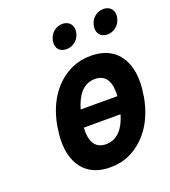

<svg xmlns="http://www.w3.org/2000/svg" viewBox="-136 -833 837 943"><g transform="rotate(-20 283.0 -361.5)"><path d="M103 -269 102 -259C95 -220 94 -185 98 -152C110 -58 167 10 279 10C315 10 349 4 379 -10C465 -49 530 -134 552 -259L553 -269C560 -308 561 -343 557 -376C545 -470 488 -538 375 -538C340 -538 307 -532 276 -518C190 -480 125 -394 103 -269ZM431 -307H239C257 -370 291 -424 355 -424C419 -424 435 -371 431 -307ZM223 -218H415C397 -156 362 -104 299 -104C236 -104 219 -155 223 -218ZM276 -609C310 -609 341 -633 348 -671C355 -708 332 -733 298 -733C264 -733 233 -709 226 -671C219 -632 241 -609 276 -609ZM490 -608C524 -608 555 -633 562 -671C569 -708 546 -733 512 -733C478 -733 447 -709 440 -671C433 -633 455 -608 490 -608Z"/></g></svg>

Font: Asimov
Style: NarIt
Weight: 500
Designer: Google
Version: Version 2.000980; 2014